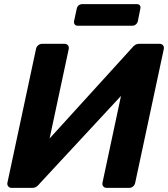

<svg xmlns="http://www.w3.org/2000/svg" viewBox="-20 -913 816 933"><path d="M36 0Q26 0 20 -7.5Q14 -15 16 -25L155 -675Q157 -686 165.5 -693Q174 -700 185 -700H294Q304 -700 310 -693Q316 -686 314 -675L221 -240L623 -682Q628 -689 636.5 -694.5Q645 -700 657 -700H756Q766 -700 772 -693Q778 -686 776 -675L637 -25Q635 -14 626.5 -7Q618 0 608 0H499Q488 0 482 -7Q476 -14 478 -25L568 -447L170 -18Q166 -12 157.5 -6Q149 0 135 0ZM358 -788Q348 -788 343 -794.5Q338 -801 340 -811L353 -871Q355 -881 362.5 -887Q370 -893 380 -893H645Q655 -893 659.5 -887Q664 -881 662 -871L650 -811Q648 -801 640.5 -794.5Q633 -788 623 -788Z"/></svg>

Font: Rubik SemiBold
Style: Italic
Weight: 600
Italic angle: -12°
Designer: Hubert and Fischer
Foundry: Hubert and Fischer
Version: Version 2.300;gftools[0.9.30]